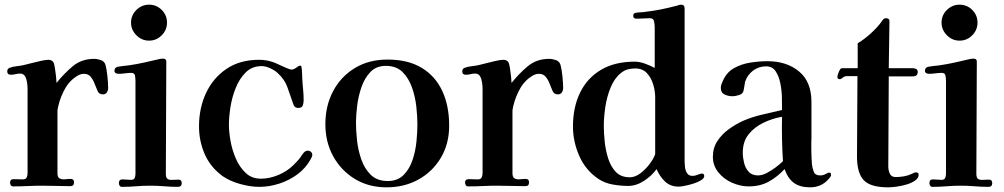

<svg xmlns="http://www.w3.org/2000/svg" viewBox="-20 -796 4298 822"><path d="M443 -419Q443 -409 437.5 -400.5Q432 -392 421 -392Q404 -392 398 -406Q392 -419 385.5 -436.5Q379 -454 368.5 -467Q358 -480 339 -480Q329 -480 320 -476Q311 -472 303 -466Q271 -444 251.5 -403.5Q232 -363 226 -324V-325Q226 -288 226 -251Q226 -214 226 -177V-54Q226 -37 235.5 -32Q245 -27 258.5 -28.5Q272 -30 283 -30Q297 -30 297 -15Q297 1 281 1Q251 1 221 0Q191 -1 161 -1Q130 -1 99 0.5Q68 2 36 2Q29 2 26 -3.5Q23 -9 23 -14Q23 -29 39 -29Q49 -29 58.5 -28.5Q68 -28 78 -28Q90 -28 94 -36Q98 -44 98 -54Q98 -125 98 -197Q98 -269 98 -340Q98 -359 98 -378Q98 -397 98 -416Q98 -427 96 -442Q94 -457 87.5 -469Q81 -481 66 -481Q56 -481 46.5 -478.5Q37 -476 26 -476Q11 -476 11 -491Q11 -502 22 -506Q36 -511 51 -512.5Q66 -514 80 -517Q93 -520 114 -525.5Q135 -531 155.5 -535.5Q176 -540 187 -540Q202 -540 209 -529Q212 -524 215 -505.5Q218 -487 220 -468Q222 -449 222 -441Q253 -480 291 -512Q329 -544 383 -544Q397 -544 412.5 -538.5Q428 -533 432 -517Q437 -498 440 -468.5Q443 -439 443 -419Z M758 -12Q758 4 742 4Q713 4 683 1.5Q653 -1 623 -1Q593 -1 562.5 1.5Q532 4 502 4Q495 4 492 -1.5Q489 -7 489 -12Q489 -28 504 -28Q514 -28 523 -27Q532 -26 541 -26Q553 -26 556.5 -34Q560 -42 560 -52V-449Q560 -459 558 -471.5Q556 -484 542 -484Q529 -484 515 -482Q501 -480 487 -480Q481 -480 475.5 -483Q470 -486 470 -493Q470 -506 483 -510Q494 -512 506.5 -513.5Q519 -515 530 -516Q565 -521 598.5 -528.5Q632 -536 666 -544Q669 -544 672 -544.5Q675 -545 677 -545Q692 -545 692 -533Q692 -413 691 -292.5Q690 -172 690 -52Q690 -34 698 -29.5Q706 -25 718.5 -26Q731 -27 744 -27Q758 -27 758 -12ZM695 -699Q695 -668 672.5 -645Q650 -622 618 -622Q587 -622 564 -645Q541 -668 541 -699Q541 -731 564 -753.5Q587 -776 618 -776Q650 -776 672.5 -753.5Q695 -731 695 -699Z M1317 -133Q1317 -129 1315 -124.5Q1313 -120 1311 -116Q1290 -77 1254.5 -50.5Q1219 -24 1176 -10Q1133 4 1090 4Q1053 4 1009 -8Q965 -20 933 -42Q881 -80 856.5 -136Q832 -192 832 -255Q832 -333 862 -397.5Q892 -462 949.5 -501Q1007 -540 1089 -540Q1119 -540 1146 -531Q1154 -529 1171.5 -520.5Q1189 -512 1206 -505Q1223 -498 1227 -498Q1238 -498 1248.5 -506.5Q1259 -515 1265 -515Q1271 -515 1271 -507Q1273 -497 1273 -485.5Q1273 -474 1274 -463Q1275 -439 1277.5 -415Q1280 -391 1280 -367Q1280 -354 1276 -344Q1272 -334 1257 -334Q1247 -334 1242 -339Q1237 -344 1235 -352Q1223 -388 1210.5 -422.5Q1198 -457 1169 -483Q1158 -494 1137.5 -503.5Q1117 -513 1101 -513Q1059 -513 1032 -486Q1005 -459 989 -419Q973 -379 966.5 -336.5Q960 -294 960 -262Q960 -232 967 -192.5Q974 -153 990 -116.5Q1006 -80 1032 -55.5Q1058 -31 1097 -31Q1134 -31 1172 -47Q1210 -63 1236 -89Q1244 -97 1252.5 -106Q1261 -115 1268 -125Q1271 -130 1274 -134.5Q1277 -139 1281 -143Q1289 -151 1297 -151Q1305 -151 1311 -146Q1317 -141 1317 -133Z M1767 -263Q1767 -296 1762.5 -338.5Q1758 -381 1744 -421Q1730 -461 1703.5 -487.5Q1677 -514 1632 -514Q1591 -514 1566 -488Q1541 -462 1527.5 -423Q1514 -384 1509 -342.5Q1504 -301 1504 -271Q1504 -238 1508.5 -195.5Q1513 -153 1527 -113Q1541 -73 1568 -47Q1595 -21 1640 -21Q1682 -21 1707.5 -46.5Q1733 -72 1746 -110.5Q1759 -149 1763 -190.5Q1767 -232 1767 -263ZM1903 -258Q1903 -181 1868 -121.5Q1833 -62 1772.5 -28Q1712 6 1635 6Q1558 6 1499 -30Q1440 -66 1406.5 -127Q1373 -188 1373 -264Q1373 -343 1406 -405.5Q1439 -468 1499 -504.5Q1559 -541 1639 -541Q1727 -541 1785.5 -505.5Q1844 -470 1873.5 -406.5Q1903 -343 1903 -258Z M2391 -419Q2391 -409 2385.5 -400.5Q2380 -392 2369 -392Q2352 -392 2346 -406Q2340 -419 2333.5 -436.5Q2327 -454 2316.5 -467Q2306 -480 2287 -480Q2277 -480 2268 -476Q2259 -472 2251 -466Q2219 -444 2199.5 -403.5Q2180 -363 2174 -324V-325Q2174 -288 2174 -251Q2174 -214 2174 -177V-54Q2174 -37 2183.5 -32Q2193 -27 2206.5 -28.5Q2220 -30 2231 -30Q2245 -30 2245 -15Q2245 1 2229 1Q2199 1 2169 0Q2139 -1 2109 -1Q2078 -1 2047 0.5Q2016 2 1984 2Q1977 2 1974 -3.5Q1971 -9 1971 -14Q1971 -29 1987 -29Q1997 -29 2006.5 -28.5Q2016 -28 2026 -28Q2038 -28 2042 -36Q2046 -44 2046 -54Q2046 -125 2046 -197Q2046 -269 2046 -340Q2046 -359 2046 -378Q2046 -397 2046 -416Q2046 -427 2044 -442Q2042 -457 2035.5 -469Q2029 -481 2014 -481Q2004 -481 1994.5 -478.5Q1985 -476 1974 -476Q1959 -476 1959 -491Q1959 -502 1970 -506Q1984 -511 1999 -512.5Q2014 -514 2028 -517Q2041 -520 2062 -525.5Q2083 -531 2103.5 -535.5Q2124 -540 2135 -540Q2150 -540 2157 -529Q2160 -524 2163 -505.5Q2166 -487 2168 -468Q2170 -449 2170 -441Q2201 -480 2239 -512Q2277 -544 2331 -544Q2345 -544 2360.5 -538.5Q2376 -533 2380 -517Q2385 -498 2388 -468.5Q2391 -439 2391 -419Z M2785 -380Q2785 -406 2776.5 -434.5Q2768 -463 2749.5 -483Q2731 -503 2699 -503Q2683 -503 2668 -499Q2653 -495 2639 -484Q2611 -462 2594.5 -422Q2578 -382 2571.5 -337.5Q2565 -293 2565 -259Q2565 -231 2568.5 -193.5Q2572 -156 2583 -120Q2594 -84 2616 -60.5Q2638 -37 2676 -37Q2699 -37 2721 -53.5Q2743 -70 2760.5 -93Q2778 -116 2785 -136ZM2995 -42Q2995 -33 2981.5 -24.5Q2968 -16 2949 -10Q2930 -4 2912 -0.5Q2894 3 2886 3Q2850 3 2827 -19Q2804 -41 2791 -72Q2771 -44 2737.5 -22Q2704 0 2669 0Q2638 0 2603.5 -6Q2569 -12 2542 -30Q2487 -67 2460 -128.5Q2433 -190 2433 -254Q2433 -337 2463.5 -399.5Q2494 -462 2553 -497Q2612 -532 2697 -532Q2718 -532 2741.5 -523.5Q2765 -515 2783 -505V-678Q2783 -689 2780.5 -703.5Q2778 -718 2763 -718Q2748 -718 2733.5 -717Q2719 -716 2705 -716Q2691 -716 2691 -728Q2691 -740 2702 -741Q2710 -743 2718 -743Q2726 -743 2733 -744Q2752 -746 2770 -749Q2788 -752 2806 -755Q2825 -759 2843 -763Q2861 -767 2879 -772Q2884 -774 2888 -775Q2892 -776 2896 -776Q2911 -776 2911 -760V-109Q2911 -97 2912.5 -81.5Q2914 -66 2921.5 -54.5Q2929 -43 2945 -43Q2956 -43 2967.5 -48Q2979 -53 2986 -53Q2991 -53 2993 -49.5Q2995 -46 2995 -42Z M3332 -106Q3329 -153 3328 -200.5Q3327 -248 3328 -296Q3287 -289 3248.5 -270.5Q3210 -252 3185 -221Q3160 -190 3160 -142Q3160 -122 3165.5 -99Q3171 -76 3185.5 -60.5Q3200 -45 3225 -45Q3243 -45 3263 -55.5Q3283 -66 3301.5 -80Q3320 -94 3332 -106ZM3538 -47Q3538 -43 3534.5 -38Q3531 -33 3528 -30Q3497 6 3448 6Q3405 6 3379 -13Q3353 -32 3339 -72Q3307 -38 3270.5 -18Q3234 2 3185 2Q3150 2 3114.5 -13.5Q3079 -29 3055.5 -58Q3032 -87 3032 -125Q3032 -163 3051.5 -192.5Q3071 -222 3101 -243.5Q3131 -265 3162 -279Q3202 -296 3244 -305.5Q3286 -315 3328 -325V-329Q3328 -347 3327.5 -377.5Q3327 -408 3321 -438.5Q3315 -469 3301 -490.5Q3287 -512 3260 -512Q3229 -512 3204.5 -494Q3180 -476 3170 -446Q3168 -437 3167 -428.5Q3166 -420 3164 -411Q3162 -395 3145.5 -389.5Q3129 -384 3115 -384Q3098 -384 3082 -391.5Q3066 -399 3066 -420Q3066 -428 3068.5 -434.5Q3071 -441 3074 -448Q3090 -486 3122 -504Q3154 -522 3192.5 -528Q3231 -534 3266 -534Q3348 -534 3401 -490Q3454 -446 3454 -360V-209Q3453 -181 3453.5 -151.5Q3454 -122 3456 -93Q3458 -76 3464 -60.5Q3470 -45 3491 -45Q3505 -45 3514.5 -51Q3524 -57 3532 -57Q3536 -57 3537 -53Q3538 -49 3538 -47Z M3913 -48Q3913 -34 3898.5 -23.5Q3884 -13 3862.5 -6.5Q3841 0 3819 3Q3797 6 3782 6Q3707 6 3678 -24.5Q3649 -55 3649 -126Q3649 -212 3650 -298Q3651 -384 3651 -470H3605Q3595 -470 3588 -463.5Q3581 -457 3575 -457Q3565 -457 3565 -467Q3565 -471 3569 -482Q3573 -493 3575 -496Q3578 -502 3581 -503Q3584 -504 3590 -504H3652V-611Q3677 -625 3707 -652Q3737 -679 3753 -702Q3756 -707 3761 -712.5Q3766 -718 3773 -718Q3789 -718 3788 -704L3785 -504H3888Q3896 -504 3902.5 -500.5Q3909 -497 3909 -488Q3909 -469 3888 -469H3785L3783 -83Q3783 -67 3789.5 -52.5Q3796 -38 3815 -38Q3832 -38 3849.5 -41Q3867 -44 3882 -51Q3887 -53 3891.5 -55.5Q3896 -58 3901 -58Q3913 -58 3913 -48Z M4228 -12Q4228 4 4212 4Q4183 4 4153 1.5Q4123 -1 4093 -1Q4063 -1 4032.5 1.5Q4002 4 3972 4Q3965 4 3962 -1.5Q3959 -7 3959 -12Q3959 -28 3974 -28Q3984 -28 3993 -27Q4002 -26 4011 -26Q4023 -26 4026.5 -34Q4030 -42 4030 -52V-449Q4030 -459 4028 -471.5Q4026 -484 4012 -484Q3999 -484 3985 -482Q3971 -480 3957 -480Q3951 -480 3945.5 -483Q3940 -486 3940 -493Q3940 -506 3953 -510Q3964 -512 3976.5 -513.5Q3989 -515 4000 -516Q4035 -521 4068.5 -528.5Q4102 -536 4136 -544Q4139 -544 4142 -544.5Q4145 -545 4147 -545Q4162 -545 4162 -533Q4162 -413 4161 -292.5Q4160 -172 4160 -52Q4160 -34 4168 -29.5Q4176 -25 4188.5 -26Q4201 -27 4214 -27Q4228 -27 4228 -12ZM4165 -699Q4165 -668 4142.5 -645Q4120 -622 4088 -622Q4057 -622 4034 -645Q4011 -668 4011 -699Q4011 -731 4034 -753.5Q4057 -776 4088 -776Q4120 -776 4142.5 -753.5Q4165 -731 4165 -699Z"/></svg>

Font: Kaisei Opti
Style: Bold
Weight: 700
Designer: Font-Kai, 金井和夫
Foundry: KAZUO KANAI
Version: Version 5.003